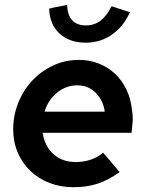

<svg xmlns="http://www.w3.org/2000/svg" viewBox="-20 -771 610 801"><path d="M35 0ZM479 -53Q431 -19 386.5 -4.5Q342 10 287 10Q232 10 186 -8Q140 -26 106.5 -58Q73 -90 54 -134.5Q35 -179 35 -232Q35 -288 55.5 -340.5Q76 -393 113 -433Q150 -473 200 -497Q250 -521 309 -521Q354 -521 392 -506Q430 -491 459 -464Q488 -437 506.5 -399.5Q525 -362 530 -317Q532 -306 533 -294Q534 -282 534 -270Q533 -260 532 -249Q531 -238 529 -217H158Q166 -162 202.5 -128.5Q239 -95 296 -95Q328 -95 357.5 -104.5Q387 -114 410 -134Q428 -114 445 -93.5Q462 -73 479 -53ZM303 -415Q255 -415 217.5 -384Q180 -353 166 -305H417Q411 -352 379.5 -383.5Q348 -415 303 -415ZM339 -665Q407 -665 445 -745Q465 -739 484 -732.5Q503 -726 522 -720Q495 -660 447 -626.5Q399 -593 337 -593Q270 -593 228.5 -631Q187 -669 185 -735Q204 -740 222.5 -743Q241 -746 260 -751Q263 -665 339 -665Z"/></svg>

Font: Rosa Sans SemiBold
Style: Italic
Weight: 600
Italic angle: -12°
Designer: Pentagram / MCKL
Foundry: Pentagram / MCKL
Version: Version 1.005;September 16, 2019;FontCreator 11.5.0.2425 64-